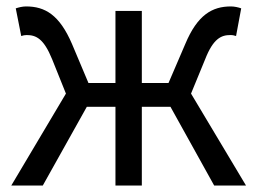

<svg xmlns="http://www.w3.org/2000/svg" viewBox="-20 -577 800 597"><path d="M574 -286 618 -393C643 -457 668 -468 696 -468C704 -468 707 -467 714 -465L730 -551C722 -554 709 -557 698 -557C640 -557 594 -531 556 -440L504 -319H421V-543H339V-319H255L204 -440C165 -531 120 -557 61 -557C50 -557 38 -554 29 -551L46 -465C53 -467 56 -468 63 -468C92 -468 116 -457 142 -393L185 -286L15 0H113L250 -245H339V0H421V-245H510L646 0H745Z"/></svg>

Font: Noto Sans CJK TC Regular
Style: Regular
Weight: 400
Designer: Ryoko NISHIZUKA (kana & ideographs); Paul D. Hunt (Latin, Greek & Cyrillic); Wenlong ZHANG (bopomofo); Sandoll Communica
Foundry: Adobe Systems Incorporated
Version: Version 1.001;PS 1.001;hotconv 1.0.78;makeotf.lib2.5.61930